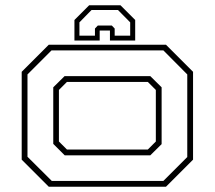

<svg xmlns="http://www.w3.org/2000/svg" viewBox="-20 -710 816 730"><path d="M165.5 0 62.5 -103V-437L165.5 -540H611L714 -437V-103L611 0ZM177 -22H601L692 -113V-427L601 -518.5H176L84.5 -427V-114ZM226 -119.5 182.5 -163V-378L225.5 -420.5H551.5L594.5 -378V-162L551.5 -119.5ZM234.5 -141.5H542L572.5 -172V-368L542 -398.5H234.5L204 -368V-172ZM438 -690 494 -634V-556H398V-594H359V-556H263V-634L319 -690ZM428.5 -672H328L282 -625V-574.5H341V-601.5L352 -613H405L416 -601.5V-574.5H475V-625Z"/></svg>

Font: Tourney Expanded ExtraLight
Style: Regular
Weight: 200
Width: 7
Designer: Tyler Finck
Foundry: Etcetera Type Co
Version: Version 1.010; ttfautohint (v1.8.3)